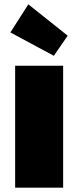

<svg xmlns="http://www.w3.org/2000/svg" viewBox="-20 -868 362 888"><path d="M272 -564V0H50V-564ZM229 -610 28 -718 111 -848 293 -703Z"/></svg>

Font: Fz Poppins Black
Style: Regular
Weight: 900
Designer: Ninad Kale (Devanagari), Jonny Pinhorn (Latin)
Foundry: Indian Type Foundry
Version: Vit hóa bi Vntype.Com & FontZin.Com